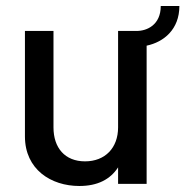

<svg xmlns="http://www.w3.org/2000/svg" viewBox="-20 -612 617 639"><path d="M577 -592H515C515 -529 469 -509 435 -509H373V-188C373 -120 330 -75 263 -75C196 -75 158 -120 158 -188V-509H63V-158C63 -48 150 7 244 7C305 7 347 -15 373 -55V0H468V-460C525 -472 577 -514 577 -592Z"/></svg>

Font: Arthouse Owned Medium
Style: Regular
Weight: 500
Designer: Jeremy Tribby
Foundry: Tribby Type
Version: Version 1.000;PS 001.000;hotconv 1.0.88;makeotf.lib2.5.64775